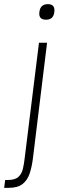

<svg xmlns="http://www.w3.org/2000/svg" viewBox="-76 -706 289 926"><path d="M114 -648Q118 -686 155 -686Q191 -686 186 -648Q182 -611 146 -611Q109 -611 114 -648ZM112 -500H151L83 56Q78 97 67.5 129.5Q57 162 33.5 181Q10 200 -35 200H-56L-51 162H-38Q-3 162 13 147Q29 132 34.5 108Q40 84 43 57Z"/></svg>

Font: Haskoy ExtraLight
Style: Italic
Weight: 200
Designer: Ertekin Erdin
Foundry: Ertekin Erdin
Version: Version 2.000; ttfautohint (v1.8.4.7-5d5b)